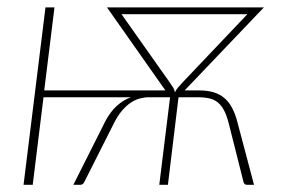

<svg xmlns="http://www.w3.org/2000/svg" viewBox="-20 -514 786 534"><path d="M451.5 -285.5Q458 -276.5 461.8 -270.2Q465.5 -264 466.5 -257Q469.5 -264 474.8 -270.2Q480 -276.5 488.5 -285.5L668 -474.5H318ZM534 -262.5Q556.5 -262.5 573.5 -257.5Q590.5 -252.5 603.2 -242Q616 -231.5 625.2 -214.5Q634.5 -197.5 640.5 -173.5L686.5 0H667Q660 0 657.5 -7L616.5 -169.5Q611 -191.5 603.8 -205.8Q596.5 -220 586.5 -228.5Q576.5 -237 562.8 -240.2Q549 -243.5 531 -243.5H476.5L447 0H423L453 -243.5H394Q381.5 -243.5 368.5 -240Q355.5 -236.5 343 -228Q330.5 -219.5 318.5 -205.2Q306.5 -191 296 -169.5L214 -7Q210.5 0 203.5 0H184L271.5 -174Q286 -202.5 304.5 -219.2Q323 -236 344 -243.5H101L71 0H45.5L106.5 -493.5H131.5L103 -262.5H440L277.5 -493.5H714L493.5 -262.5Z"/></svg>

Font: Lato ExtraLight
Style: Italic
Weight: 275
Italic angle: -7°
Designer: Lukasz Dziedzic with Adam Twardoch and Botio Nikoltchev
Foundry: tyPoland Lukasz Dziedzic
Version: Version 2.015; 2015-08-06; http://www.latofonts.com/